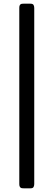

<svg xmlns="http://www.w3.org/2000/svg" viewBox="-20 -770 290 1040"><path d="M84.5 -727.1Q84.5 -735.4 86.4 -740Q88.4 -744.6 91.6 -746.8Q94.7 -749 98.9 -749.5Q103 -750 107.4 -750H144.5Q157.2 -750 161.4 -743.7Q165.5 -737.3 165.5 -727.1V227.1Q165.5 235.4 161.9 242.7Q158.2 250 145.5 250H108.4Q104 250 99.6 249.5Q95.2 249 92 246.8Q88.9 244.6 86.7 240Q84.5 235.4 84.5 227.1Z"/></svg>

Font: Fascinate
Style: Regular
Weight: 900
Designer: Astigmatic (AOETI)
Foundry: Astigmatic (AOETI)
Version: Version 1.000